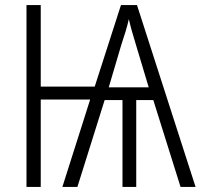

<svg xmlns="http://www.w3.org/2000/svg" viewBox="-20 -734 788 754"><path d="M518 -714H455L352 -394H140V-714H84V0H140V-343H334L225 0H284L391 -341H461V0H515V-341H582L689 0H748ZM486 -659C493 -627 503 -594 513 -561L564 -391H407L457 -560C469 -596 479 -627 486 -659Z"/></svg>

Font: Noto Sans Display SemiCondensed Light
Style: Regular
Weight: 300
Width: 4
Designer: Monotype Design Team
Foundry: Monotype Imaging Inc.
Version: Version 1.900